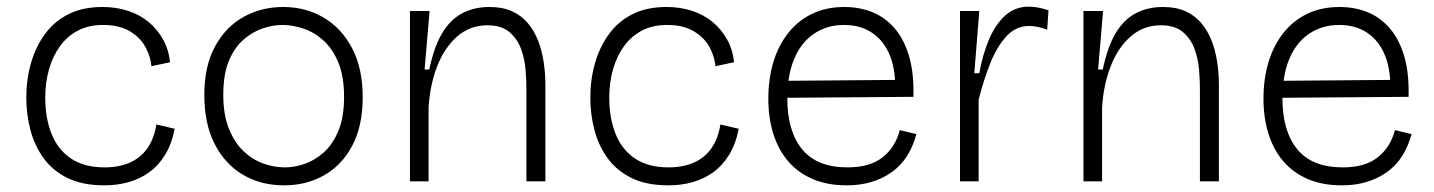

<svg xmlns="http://www.w3.org/2000/svg" viewBox="-20 -545 4309 577"><path d="M294 12Q227 12 182 -10.5Q137 -33 110 -71Q83 -109 71 -156Q59 -203 59 -251Q59 -306 73 -355Q87 -404 115 -442.5Q143 -481 186 -502.5Q229 -524 288 -524Q329 -524 364.5 -512.5Q400 -501 426.5 -479Q453 -457 470 -426.5Q487 -396 491 -358L435 -346Q433 -373 418 -402Q403 -431 371 -450.5Q339 -470 290 -470Q246 -470 214 -453Q182 -436 160.5 -406.5Q139 -377 127.5 -337.5Q116 -298 116 -251Q116 -190 135 -142.5Q154 -95 193.5 -68.5Q233 -42 294 -42Q338 -42 370.5 -56.5Q403 -71 423 -99.5Q443 -128 450 -171L505 -158Q496 -112 476 -79.5Q456 -47 428 -27Q400 -7 366 2.5Q332 12 294 12Z M834 12Q763 12 709 -20.5Q655 -53 624.5 -113.5Q594 -174 594 -259Q594 -347 626.5 -406Q659 -465 712.5 -494.5Q766 -524 831 -524Q898 -524 952 -492.5Q1006 -461 1038 -400.5Q1070 -340 1070 -253Q1070 -167 1039 -108Q1008 -49 954.5 -18.5Q901 12 834 12ZM836 -42Q865 -42 895.5 -52.5Q926 -63 953 -87Q980 -111 997 -152Q1014 -193 1014 -254Q1014 -315 997 -356.5Q980 -398 952.5 -423Q925 -448 892 -459Q859 -470 829 -470Q801 -470 770.5 -460Q740 -450 712.5 -426.5Q685 -403 668 -362.5Q651 -322 651 -260Q651 -200 668 -158Q685 -116 712 -90.5Q739 -65 771.5 -53.5Q804 -42 836 -42Z M1212 0V-314V-512H1271L1256 -336H1270Q1284 -403 1308 -444Q1332 -485 1368 -504.5Q1404 -524 1451 -524Q1490 -524 1518 -511.5Q1546 -499 1565 -477Q1584 -455 1596 -425.5Q1608 -396 1613.5 -361Q1619 -326 1619 -289V0H1562V-277Q1562 -302 1559.5 -334.5Q1557 -367 1546 -397.5Q1535 -428 1511 -448.5Q1487 -469 1445 -469Q1392 -469 1353.5 -435Q1315 -401 1293.5 -345Q1272 -289 1268 -222V0Z M1989 12Q1922 12 1877 -10.5Q1832 -33 1805 -71Q1778 -109 1766 -156Q1754 -203 1754 -251Q1754 -306 1768 -355Q1782 -404 1810 -442.5Q1838 -481 1881 -502.5Q1924 -524 1983 -524Q2024 -524 2059.5 -512.5Q2095 -501 2121.5 -479Q2148 -457 2165 -426.5Q2182 -396 2186 -358L2130 -346Q2128 -373 2113 -402Q2098 -431 2066 -450.5Q2034 -470 1985 -470Q1941 -470 1909 -453Q1877 -436 1855.5 -406.5Q1834 -377 1822.5 -337.5Q1811 -298 1811 -251Q1811 -190 1830 -142.5Q1849 -95 1888.5 -68.5Q1928 -42 1989 -42Q2033 -42 2065.5 -56.5Q2098 -71 2118 -99.5Q2138 -128 2145 -171L2200 -158Q2191 -112 2171 -79.5Q2151 -47 2123 -27Q2095 -7 2061 2.5Q2027 12 1989 12Z M2525 12Q2466 12 2422 -7Q2378 -26 2348.5 -60.5Q2319 -95 2304 -143Q2289 -191 2289 -248Q2289 -308 2304 -358Q2319 -408 2348.5 -445.5Q2378 -483 2420.5 -503.5Q2463 -524 2518 -524Q2563 -524 2601.5 -508.5Q2640 -493 2668.5 -460Q2697 -427 2712 -376Q2727 -325 2725 -254L2323 -251V-302L2688 -305L2670 -263Q2673 -331 2655 -376.5Q2637 -422 2601.5 -446Q2566 -470 2517 -470Q2465 -470 2426 -443.5Q2387 -417 2366.5 -367.5Q2346 -318 2346 -249Q2346 -151 2390.5 -96.5Q2435 -42 2527 -42Q2562 -42 2588.5 -50Q2615 -58 2634 -73.5Q2653 -89 2665.5 -109.5Q2678 -130 2684 -154L2734 -142Q2724 -105 2706 -76.5Q2688 -48 2661 -28.5Q2634 -9 2600 1.5Q2566 12 2525 12Z M2865 0V-291V-512H2923L2908 -325H2923Q2933 -381 2952 -426Q2971 -471 3000.5 -498Q3030 -525 3072 -525Q3084 -525 3098.5 -522.5Q3113 -520 3131 -514L3127 -456Q3113 -461 3099.5 -464Q3086 -467 3073 -467Q3033 -467 3004.5 -436Q2976 -405 2956 -355Q2936 -305 2921 -245V0Z M3236 0V-314V-512H3295L3280 -336H3294Q3308 -403 3332 -444Q3356 -485 3392 -504.5Q3428 -524 3475 -524Q3514 -524 3542 -511.5Q3570 -499 3589 -477Q3608 -455 3620 -425.5Q3632 -396 3637.5 -361Q3643 -326 3643 -289V0H3586V-277Q3586 -302 3583.5 -334.5Q3581 -367 3570 -397.5Q3559 -428 3535 -448.5Q3511 -469 3469 -469Q3416 -469 3377.5 -435Q3339 -401 3317.5 -345Q3296 -289 3292 -222V0Z M4013 12Q3954 12 3910 -7Q3866 -26 3836.5 -60.5Q3807 -95 3792 -143Q3777 -191 3777 -248Q3777 -308 3792 -358Q3807 -408 3836.5 -445.5Q3866 -483 3908.5 -503.5Q3951 -524 4006 -524Q4051 -524 4089.5 -508.5Q4128 -493 4156.5 -460Q4185 -427 4200 -376Q4215 -325 4213 -254L3811 -251V-302L4176 -305L4158 -263Q4161 -331 4143 -376.5Q4125 -422 4089.5 -446Q4054 -470 4005 -470Q3953 -470 3914 -443.5Q3875 -417 3854.5 -367.5Q3834 -318 3834 -249Q3834 -151 3878.5 -96.5Q3923 -42 4015 -42Q4050 -42 4076.5 -50Q4103 -58 4122 -73.5Q4141 -89 4153.5 -109.5Q4166 -130 4172 -154L4222 -142Q4212 -105 4194 -76.5Q4176 -48 4149 -28.5Q4122 -9 4088 1.5Q4054 12 4013 12Z"/></svg>

Font: Bricolage Grotesque ExtraLight
Style: Regular
Weight: 250
Designer: Mathieu Triay
Foundry: Atelier Triay
Version: Version 1.000;gftools[0.9.30]